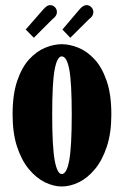

<svg xmlns="http://www.w3.org/2000/svg" viewBox="-20 -700 472 732"><path d="M215.5 11Q184 11 151 -5.2Q118 -21.5 90 -55.2Q62 -89 45 -140.8Q28 -192.5 28 -263.5Q28 -340.5 45.8 -392.2Q63.5 -444 91.8 -474.5Q120 -505 152.8 -518.2Q185.5 -531.5 215.5 -531.5Q245.5 -531.5 278.5 -518.2Q311.5 -505 340 -474.5Q368.5 -444 386.5 -392.2Q404.5 -340.5 404.5 -263.5Q404.5 -192.5 387.2 -140.8Q370 -89 342 -55.2Q314 -21.5 280.8 -5.2Q247.5 11 215.5 11ZM215.5 -36.5Q234.5 -36.5 244 -88.8Q253.5 -141 253.5 -263.5Q253.5 -386.5 244 -435.8Q234.5 -485 215.5 -485Q198 -485 188.5 -435.8Q179 -386.5 179 -263.5Q179 -141 188.5 -88.8Q198 -36.5 215.5 -36.5ZM109 -556 78 -587.5 145 -664Q152 -672 158.2 -676.2Q164.5 -680.5 171 -680.5Q181.5 -680.5 189.2 -672.8Q197 -665 197 -654Q197 -639 180.5 -627.5ZM248 -556 218 -587.5 283 -664Q290 -672.5 296.8 -676.5Q303.5 -680.5 310 -680.5Q320.5 -680.5 328.2 -672.5Q336 -664.5 336 -654Q336 -638.5 320 -627.5Z"/></svg>

Font: Imbue Thin 10pt Black
Style: Regular
Weight: 900
Version: Version 1.102